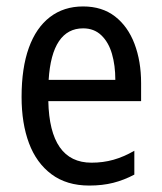

<svg xmlns="http://www.w3.org/2000/svg" viewBox="-20 -566 502 596"><path d="M238 -546Q297 -546 337 -515Q377 -484 397.5 -430Q418 -376 418 -308V-252H130Q132 -157 165.5 -109Q199 -61 264 -61Q300 -61 332 -70Q364 -79 397 -98V-24Q365 -7 331.5 1.5Q298 10 257 10Q187 10 140 -25Q93 -60 70 -121.5Q47 -183 47 -265Q47 -355 69.5 -417.5Q92 -480 135 -513Q178 -546 238 -546ZM238 -478Q190 -478 163 -438Q136 -398 131 -318H338Q338 -363 327.5 -399Q317 -435 294.5 -456.5Q272 -478 238 -478Z"/></svg>

Font: Noto Sans Thai Condensed
Style: Regular
Weight: 400
Width: 3
Designer: Monotype Design Team
Foundry: Monotype Imaging Inc.
Version: Version 2.002